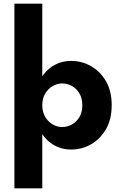

<svg xmlns="http://www.w3.org/2000/svg" viewBox="-20 -800 657 1040"><path d="M209 220V-780H58V220ZM585 -230Q585 -308 553.5 -361Q522 -414 472.5 -442Q423 -470 366 -470Q309 -470 264 -441Q219 -412 193 -358.5Q167 -305 167 -230Q167 -156 193 -102Q219 -48 264 -19Q309 10 366 10Q423 10 472.5 -18Q522 -46 553.5 -99.5Q585 -153 585 -230ZM426 -230Q426 -194 411 -167.5Q396 -141 371 -126.5Q346 -112 316 -112Q290 -112 265.5 -126Q241 -140 225 -166.5Q209 -193 209 -230Q209 -267 225 -293.5Q241 -320 265.5 -334Q290 -348 316 -348Q346 -348 371 -333.5Q396 -319 411 -292.5Q426 -266 426 -230Z"/></svg>

Font: Glinicke Jost Bold
Style: Bold
Weight: 700
Version: Version 3.710